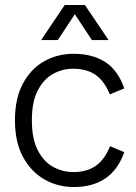

<svg xmlns="http://www.w3.org/2000/svg" viewBox="-20 -739 547 771"><path d="M277 12Q211 12 157.5 -19Q104 -50 72 -109.5Q40 -169 40 -256Q40 -343 71.5 -402.5Q103 -462 156.5 -492.5Q210 -523 276 -523Q351 -523 402.5 -490Q454 -457 479 -384L421 -360Q399 -414 363.5 -438.5Q328 -463 273 -463Q231 -463 193.5 -442.5Q156 -422 132 -376.5Q108 -331 108 -256Q108 -181 132 -135Q156 -89 194 -68.5Q232 -48 274 -48Q329 -48 364.5 -73Q400 -98 422 -152L479 -128Q454 -57 403 -22.5Q352 12 277 12ZM240 -719H321L416 -578H349L264 -707H297L212 -578H145Z"/></svg>

Font: TikTok Sans 24pt Light
Style: Regular
Weight: 300
Version: Version 4.000